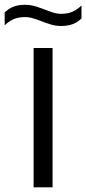

<svg xmlns="http://www.w3.org/2000/svg" viewBox="-58 -800 368 820"><path d="M85.5 0V-595H166.5V0ZM203 -689Q179.5 -689 158.8 -695.5Q138 -702 118.5 -709.5Q100.5 -716.5 83.2 -721.8Q66 -727 48 -727Q21 -727 1 -718.5Q-19 -710 -38 -692V-746.5Q-22 -763 -1 -771.2Q20 -779.5 49 -779.5Q72.5 -779.5 93.5 -773Q114.5 -766.5 133.5 -759Q151.5 -752 168.8 -746.5Q186 -741 204 -741Q231 -741 251.2 -749.8Q271.5 -758.5 290 -776.5V-721.5Q274.5 -705.5 253.2 -697.2Q232 -689 203 -689Z"/></svg>

Font: Encode Sans SC
Style: Regular
Weight: 400
Version: Version 3.002